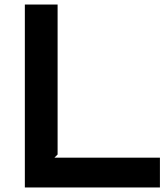

<svg xmlns="http://www.w3.org/2000/svg" viewBox="-20 -830 743 850"><path d="M688 0H90V-810H235V-146L221 -132H688Z"/></svg>

Font: TypoPRO Sinkin Sans
Style: 600 SemiBold
Weight: 600
Designer: Keith Bates
Foundry: K-Type
Version: Sinkin Sans (version 1.0)  by Keith Bates   •   © 2014   www